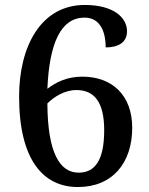

<svg xmlns="http://www.w3.org/2000/svg" viewBox="-20 -744 601 774"><path d="M294 10C434 10 513 -88 513 -229C513 -358 434 -435 312 -435C249 -435 205 -412 171 -386C179 -572 226 -673 321 -673C382 -673 406 -619 406 -553C464 -553 492 -578 492 -618C492 -673 438 -724 322 -724C143 -724 57 -554 57 -355C57 -97 156 10 294 10ZM297 -48C221 -48 172 -128 171 -327C197 -353 240 -381 288 -381C360 -381 400 -333 400 -219C400 -98 363 -48 297 -48Z"/></svg>

Font: Noto Serif Devanagari Medium
Style: Regular
Weight: 500
Designer: Universal Thirst, Indian Type Foundry and the Monotype Design Team
Foundry: Monotype Imaging Inc.
Version: Version 2.004